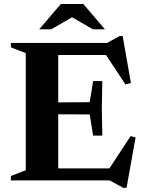

<svg xmlns="http://www.w3.org/2000/svg" viewBox="-20 -886 708 943"><path d="M482.5 -488 480 -354 482.5 -220H437.5L420.5 -324L189 -325V-383L420.5 -384L437.5 -488ZM623 -478 596 -471.5 485.5 -639 531 -616H182.5V-675H505.5L568 -709H582.5ZM503 -37 621.5 -217.5 646 -211 601.5 36.5H585.5L518.5 0H182.5V-59H539ZM33.5 0V-21.5L106.5 -50V-625L33.5 -653.5V-675H266V0ZM320.5 -809H347.5L231.5 -742H172.5L279 -866.5H389L495.5 -742H436.5Z"/></svg>

Font: Newsreader 24pt
Style: Bold
Weight: 700
Designer: Hugues Gentile
Foundry: Production Type
Version: Version 1.003